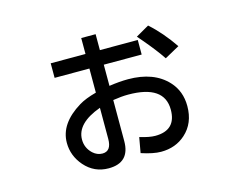

<svg xmlns="http://www.w3.org/2000/svg" viewBox="-91 -738 1182 932"><g transform="rotate(-15 500.0 -272.0)"><path d="M382.8 -514.6V-594.7H455.1V-514.6H645.5V-441.4H455.1V-335Q507.8 -342.8 549.8 -342.8Q679.7 -342.8 748 -268.6Q794.9 -217.8 794.9 -142.6Q794.9 -56.6 738.3 -5.9Q688.5 39.1 615.2 39.1Q576.2 39.1 516.6 19.5L530.3 -57.6Q578.1 -43 607.4 -43Q712.9 -43 712.9 -146.5Q712.9 -270.5 531.2 -270.5Q498 -270.5 455.1 -263.7V-57.6Q455.1 50.8 348.6 50.8Q276.4 50.8 228.5 -3.9Q183.6 -55.7 183.6 -121.1Q183.6 -217.8 295.9 -286.1Q328.1 -305.7 382.8 -320.3V-441.4H208V-514.6ZM382.8 -244.1Q258.8 -199.2 258.8 -117.2Q258.8 -75.2 290 -45.9Q311.5 -26.4 337.9 -26.4Q382.8 -26.4 382.8 -87.9ZM711.9 -569.3Q774.4 -513.7 828.1 -434.6L753.9 -393.6Q722.7 -440.4 668 -504.9Q656.2 -517.6 645.5 -531.2Z"/></g></svg>

Font: MotoyaLCedar
Style: W3 mono
Weight: 400
Version: Version 1.01